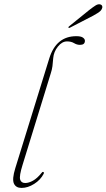

<svg xmlns="http://www.w3.org/2000/svg" viewBox="-20 -891 509 918"><path d="M345 -718Q367 -718 376.5 -711.2Q386 -704.5 386 -696Q386 -676.5 362.5 -676.5Q347.5 -676.5 334 -684.8Q320.5 -693 300.5 -693Q276.5 -693 256.8 -668.2Q237 -643.5 234.5 -613.5Q233 -592 230.8 -574.8Q228.5 -557.5 222.5 -539.5L88 -103Q71.5 -50 76.2 -33Q81 -16 100.5 -16Q117.5 -16 137.8 -27.2Q158 -38.5 178.5 -64Q182.5 -70 186 -69Q191.5 -68.5 189 -60.5Q174 -31 143.5 -11.8Q113 7.5 83 7.5Q56 7.5 46.5 -13.5Q37 -34.5 53 -86.5L215.5 -611.5Q248.5 -718 345 -718ZM406.5 -843Q424.5 -857 436.8 -864.8Q449 -872.5 459 -870Q467 -868 468.8 -861.2Q470.5 -854.5 466.5 -847.5Q462 -838.5 451 -831.2Q440 -824 425.5 -816L315 -759Q309.5 -755.5 307.5 -759Q305.5 -762 312 -766.5Z"/></svg>

Font: Fraunces 72pt Thin
Style: Italic
Weight: 100
Italic angle: -16°
Version: Version 1.000;[b76b70a41]